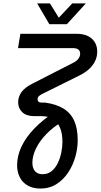

<svg xmlns="http://www.w3.org/2000/svg" viewBox="-20 -900 595 1136"><path d="M218.6 215.6Q175.2 215.6 144.1 197.9Q113 180.2 97.1 148.8Q81.2 117.4 81.2 77.8Q81.2 21.6 107.6 -33.7Q134 -89 184.5 -141.1Q235 -193.2 305.8 -238.2L355 -184.2Q296 -149.8 255.1 -107.7Q214.2 -65.6 192.9 -21.5Q171.6 22.6 171.6 62.4Q171.6 95.4 187.3 113.1Q203 130.8 231.6 130.8Q263.2 130.8 285.5 112.5Q307.8 94.2 321.9 65Q336 35.8 342.7 2.4Q349.4 -31 349.4 -60.2Q349.4 -110.2 335.8 -142.4Q322.2 -174.6 301.2 -191.8Q283 -204.4 263.8 -208.6Q244.6 -212.8 226 -212.8H183Q135.8 -212.8 111.6 -236.3Q87.4 -259.8 87.4 -295.4Q87.4 -327.6 107.1 -355Q126.8 -382.4 170 -404.2L411 -527.4Q431 -537 442.3 -550.6Q453.6 -564.2 454.2 -581.4Q454.2 -598.8 443.6 -607Q433 -615.2 412.2 -615.2H86.6L100.6 -700H433.2Q491 -700 523.1 -671.3Q555.2 -642.6 555.2 -594.6Q555.2 -563.2 541.7 -536.6Q528.2 -510 504.9 -489.5Q481.6 -469 451.2 -454L233.6 -346Q221.8 -340.6 212.1 -332.9Q202.4 -325.2 202.4 -313.2Q202.4 -292.8 228 -292.8H248Q312.4 -283.8 355 -257.9Q397.6 -232 418.7 -186.2Q439.8 -140.4 439.8 -70.2Q439.8 -22.8 425.8 27.4Q411.8 77.6 383.8 120.1Q355.8 162.6 314.6 189.1Q273.4 215.6 218.6 215.6ZM271.8 -757 199.8 -880H275.6L327.8 -795.2L407.8 -880H488L376 -757Z"/></svg>

Font: MuseoModerno Thin
Style: Italic
Weight: 100
Italic angle: -9°
Designer: Pablo Cosgaya, Héctor Gatti, Marcela Romero, and the Authors of The MuseoModerno Project.
Foundry: Omnibus-Type Team
Version: Version 1.003